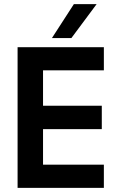

<svg xmlns="http://www.w3.org/2000/svg" viewBox="-20 -908 581 928"><path d="M65 -680H482V-568H188V-397H472V-284H188V-112H482V0H65ZM337 -888H447L325 -724H231Z"/></svg>

Font: Teachers SemiBold
Style: Regular
Weight: 600
Designer: Alfredo Marco Pradil & Chank Diesel
Version: Version 0.009